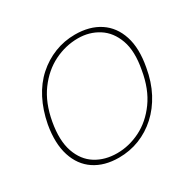

<svg xmlns="http://www.w3.org/2000/svg" viewBox="-125 -662 816 807"><g transform="rotate(-30 283.5 -258.5)"><path d="M234 12Q164 12 116 -20Q68 -52 48.5 -113Q29 -174 44 -259Q56 -322 82 -372.5Q108 -423 146.5 -457.5Q185 -492 232 -510.5Q279 -529 331 -529Q402 -529 450.5 -497Q499 -465 518.5 -404.5Q538 -344 522 -259Q511 -195 484.5 -145Q458 -95 419.5 -60Q381 -25 334 -6.5Q287 12 234 12ZM237 -8Q295 -8 350 -35.5Q405 -63 445.5 -119Q486 -175 500 -259Q516 -343 496 -398.5Q476 -454 432.5 -481.5Q389 -509 334 -509Q274 -509 218.5 -481.5Q163 -454 122 -398.5Q81 -343 66 -259Q51 -175 70.5 -119Q90 -63 134 -35.5Q178 -8 237 -8Z"/></g></svg>

Font: DM Sans 11pt Thin
Style: Italic
Weight: 250
Italic angle: -10°
Version: Version 4.004;gftools[0.9.30]